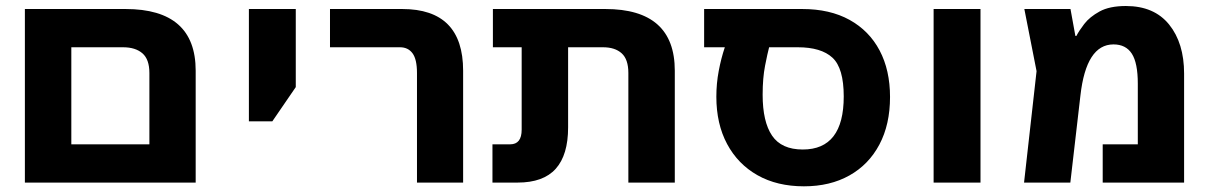

<svg xmlns="http://www.w3.org/2000/svg" viewBox="-20 -620 4117 652"><path d="M644.5 0H64.5V-589.4H406.2Q644.5 -589.4 644.5 -379.9ZM222.2 -459.5V-129.9H487.3V-372.1Q487.3 -418.5 463.6 -439Q439.9 -459.5 397.9 -459.5Z M904.8 -208H825.2V-589.4H984.4V-324.2Z M1552.7 0H1396V-372.1Q1396 -418.5 1380.9 -439Q1365.7 -459.5 1338.4 -459.5H1100.6V-589.4H1345.7Q1552.7 -589.4 1552.7 -379.9Z M1737.8 0H1652.3V-129.9H1712.4Q1751.5 -129.9 1751.5 -179.7V-459.5H1653.8V-589.4H2035.6Q2271.5 -589.4 2271.5 -379.9V0H2113.8V-372.1Q2113.8 -418.5 2091.1 -439Q2068.4 -459.5 2027.8 -459.5H1909.2V-187.5Q1909.2 -93.8 1867.2 -46.9Q1825.2 0 1737.8 0Z M2710 12.7Q2619.1 12.7 2552.5 -24.9Q2485.8 -62.5 2449.2 -130.9Q2412.6 -199.2 2412.6 -291.5Q2412.6 -336.4 2420.7 -379.2Q2428.7 -421.9 2441.4 -459.5H2371.1V-589.4H2704.1Q2798.3 -589.4 2865 -552.5Q2931.6 -515.6 2967 -448.7Q3002.4 -381.8 3002.4 -290.5Q3002.4 -197.3 2966.3 -129.2Q2930.2 -61 2864.5 -24.2Q2798.8 12.7 2710 12.7ZM2706.1 -112.3Q2845.2 -112.3 2845.2 -292.5Q2845.2 -388.7 2806.9 -424.1Q2768.6 -459.5 2689 -459.5H2591.8Q2586.4 -439.5 2578.1 -397.2Q2569.8 -355 2569.8 -298.3Q2569.8 -206.5 2601.8 -159.4Q2633.8 -112.3 2706.1 -112.3Z M3309.6 0H3150.4V-589.4H3309.6Z M3803.2 -599.6Q3899.4 -599.6 3950.2 -536.6Q4001 -473.6 4001 -370.1V0H3724.6V-129.9H3843.8V-335.9Q3843.8 -406.2 3823.5 -437.7Q3803.2 -469.2 3761.2 -469.2Q3668.5 -469.2 3648.9 -295.4L3614.7 0H3457.5L3500 -378.4L3458.5 -589.4H3615.2L3631.8 -498H3635.3Q3643.6 -514.6 3661.9 -538.6Q3680.2 -562.5 3714.1 -581.1Q3748 -599.6 3803.2 -599.6Z"/></svg>

Font: Lunasima
Style: Bold
Weight: 700
Designer: The DocRepair Project, Monotype Design Team
Foundry: Google
Version: Version 2.009